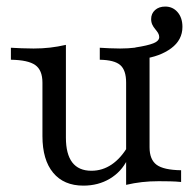

<svg xmlns="http://www.w3.org/2000/svg" viewBox="-20 -563 603 594"><path d="M420.2 -380.6 398.4 -416.1Q436.3 -421.8 454.4 -429Q472.6 -436.3 472.6 -448.4Q472.6 -454.8 469 -460.9Q465.3 -466.9 460.1 -473Q454.8 -479 451.2 -486.7Q447.6 -494.4 447.6 -504Q447.6 -521 459.7 -531.9Q471.8 -542.7 491.1 -542.7Q514.5 -542.7 529.4 -525.4Q544.4 -508.1 544.4 -479.8Q544.4 -439.5 509.7 -413.7Q475 -387.9 420.2 -380.6ZM237.9 11.3Q177.4 11.3 144.4 -28.6Q111.3 -68.5 111.3 -141.9V-307.3Q111.3 -346 89.1 -361.7Q66.9 -377.4 13.7 -378.2V-415.3Q28.2 -414.5 46.4 -413.7Q64.5 -412.9 83.9 -412.9Q110.5 -412.9 134.7 -415.7Q158.9 -418.5 183.9 -424.2V-137.1Q183.9 -86.3 203.6 -60.5Q223.4 -34.7 262.9 -34.7Q296.8 -34.7 325.4 -54Q354 -73.4 375.8 -110.5L374.2 -69.4Q355.6 -31.5 319.8 -10.1Q283.9 11.3 237.9 11.3ZM370.2 8.9V-307.3Q370.2 -346 352 -361.7Q333.9 -377.4 288.7 -378.2V-415.3Q302.4 -414.5 318.5 -413.7Q334.7 -412.9 351.6 -412.9Q376.6 -412.9 399.2 -415.7Q421.8 -418.5 442.7 -424.2V-107.3Q442.7 -69.4 464.5 -53.2Q486.3 -37.1 540.3 -36.3V0Q525 -1.6 506.9 -2Q488.7 -2.4 471 -2.4Q443.5 -2.4 419 0.4Q394.4 3.2 370.2 8.9Z"/></svg>

Font: Playfair 9pt Light
Style: Regular
Weight: 300
Designer: Claus Eggers Sørensen
Foundry: Claus Eggers Sørensen
Version: Version 2.001;gftools[0.9.30]